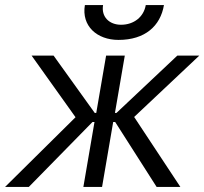

<svg xmlns="http://www.w3.org/2000/svg" viewBox="-56 -740 809 760"><path d="M-36 0H58L310 -257H318L274 0H348L392 -257H400L564 0H658L475 -277L733 -520H646L405 -293H399L438 -520H364L325 -293H319L156 -520H69L243 -276ZM413 -582C518 -582 579 -637 593 -720H521C513 -673 474 -642 423 -642C377 -642 344 -673 352 -720H280C266 -637 328 -582 413 -582Z"/></svg>

Font: Fixel Display 20240404
Style: Italic
Weight: 400
Italic angle: -10°
Designer: AlfaBravo + MacPaw
Foundry: Kyrylo Tkachov, Marchela Mozhyna, Serhii Makarenko, Maria Weinstein, Zakhar Kryvoshyya
Version: Version 1.211;Glyphs 3.2 (3225)